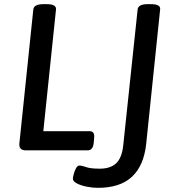

<svg xmlns="http://www.w3.org/2000/svg" viewBox="-20 -722 838 922"><path d="M450 180Q425 180 397 174.5Q369 169 349.5 159Q330 149 330 136Q330 130 334 114.5Q338 99 345 86Q352 73 361 73Q373 73 394 80.5Q415 88 459 88Q511 88 538.5 61.5Q566 35 572 -26L641 -677Q644 -702 689 -702H705Q752 -702 749 -677L682 -31Q671 73 614 126.5Q557 180 450 180ZM104 0Q70 0 73 -33L140 -677Q143 -702 189 -702H205Q251 -702 249 -677L188 -92H411Q436 -92 432 -58L430 -35Q426 0 401 0Z"/></svg>

Font: Asap Semi Expanded Semi Expanded Medium
Style: Italic
Weight: 500
Width: 6
Italic angle: -6°
Designer: Pablo Cosgaya
Foundry: Omnibus-Type
Version: Version 3.001; ttfautohint (v1.8.4.7-5d5b)